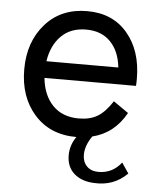

<svg xmlns="http://www.w3.org/2000/svg" viewBox="-51 -554 647 790"><g transform="rotate(5 272.5 -159.0)"><path d="M381 145C360.3 145 344.2 139 332.5 127C320.8 115 315 99.3 315 80C315 54.7 324.3 28.7 343 2C403 -12.7 449 -49 481 -107L419 -150C399 -119.3 378.7 -97.8 358 -85.5C337.3 -73.2 311.7 -67 281 -67C235.7 -67 199.7 -80.8 173 -108.5C146.3 -136.2 130.7 -173.7 126 -221H504C504.7 -227.7 505 -237.3 505 -250C505 -327.3 484.7 -390 444 -438C403.3 -486 348 -510 278 -510C206 -510 148.3 -485.5 105 -436.5C61.7 -387.5 40 -325 40 -249C40 -173 61.5 -110.8 104.5 -62.5C147.5 -14.2 205.3 10 278 10C261.3 34 253 59.7 253 87C253 119 263.3 144.2 284 162.5C304.7 180.8 332.3 190.7 367 192C421 195.3 466.7 178.3 504 141L475 98C451 129.3 419.7 145 381 145ZM280 -434C322 -434 355.5 -421.2 380.5 -395.5C405.5 -369.8 420.3 -334.7 425 -290H128C134.7 -334 151 -369 177 -395C203 -421 237.3 -434 280 -434Z"/></g></svg>

Font: Orkney
Style: Regular
Weight: 400
Designer: Samuel Oakes and Alfredo Marco Pradil
Foundry: Alfredo Marco Pradil
Version: 1.0; ttfautohint (v1.5)